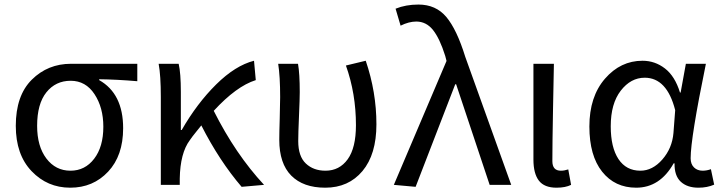

<svg xmlns="http://www.w3.org/2000/svg" viewBox="-20 -829 3237 861"><path d="M50.8 -264.6Q50.8 -400.4 122.6 -471.7Q194.3 -543 298.8 -543H595.7V-464.8Q502.9 -472.7 424.8 -473.6V-469.7Q532.2 -409.2 532.2 -253.9Q532.2 -130.9 464.8 -59.1Q397.5 12.7 294.9 12.7Q192.4 12.7 121.6 -61.5Q50.8 -135.7 50.8 -264.6ZM295.9 -63.5Q361.3 -63.5 402.3 -117.2Q443.4 -170.9 443.4 -260.7Q443.4 -346.7 403.8 -406.7Q364.3 -466.8 296.9 -466.8Q229.5 -466.8 188 -415Q146.5 -363.3 146.5 -264.6Q146.5 -172.9 188 -118.2Q229.5 -63.5 295.9 -63.5Z M1164.1 0 1063.5 8.8Q963.9 -107.4 882.8 -266.6Q880.9 -263.7 860.8 -239.3Q840.8 -214.8 831.1 -200.2Q788.1 -142.6 786.1 -28.3V0H701.2V-393.6Q701.2 -490.2 691.4 -543H781.2Q791 -501 791 -416V-246.1H794.9Q863.3 -365.2 949.2 -450.2Q1035.2 -535.2 1119.1 -556.6L1127 -469.7Q1040 -442.4 938.5 -332Q1036.1 -137.7 1164.1 0Z M1438.5 12.7Q1339.8 12.7 1286.1 -41.5Q1232.4 -95.7 1232.4 -202.1Q1232.4 -234.4 1234.4 -297.9Q1236.3 -361.3 1236.3 -393.6Q1236.3 -486.3 1227.5 -543H1316.4Q1324.2 -499 1324.2 -416Q1324.2 -386.7 1320.8 -308.6Q1317.4 -230.5 1317.4 -196.3Q1317.4 -127.9 1351.6 -95.7Q1385.7 -63.5 1439.5 -63.5Q1502 -63.5 1539.1 -114.7Q1576.2 -166 1576.2 -267.6Q1576.2 -409.2 1531.2 -535.2L1620.1 -556.6Q1668 -416 1668 -271.5Q1668 -136.7 1605.5 -62Q1543 12.7 1438.5 12.7Z M1843.8 8.8 1746.1 0 1982.4 -555.7 1976.6 -578.1Q1952.1 -656.2 1921.9 -694.3Q1891.6 -732.4 1846.7 -732.4Q1813.5 -732.4 1776.4 -713.9L1753.9 -790Q1799.8 -808.6 1856.4 -808.6Q1934.6 -808.6 1981.4 -752.9Q2028.3 -697.3 2066.4 -574.2L2272.5 0H2175.8L2025.4 -451.2H2021.5Z M2475.6 12.7Q2420.9 12.7 2396.5 -19Q2372.1 -50.8 2372.1 -113.3V-543H2463.9Q2462.9 -501 2460 -341.8Q2457 -182.6 2457 -106.4Q2457 -63.5 2495.1 -63.5Q2510.7 -63.5 2528.3 -69.3L2541 0Q2515.6 12.7 2475.6 12.7Z M2833 12.7Q2737.3 12.7 2680.2 -59.1Q2623 -130.9 2623 -261.7Q2623 -395.5 2692.9 -476.1Q2762.7 -556.6 2861.3 -556.6Q2917 -556.6 2961.9 -522Q3006.8 -487.3 3029.3 -414.1H3032.2L3055.7 -543H3145.5Q3077.1 -210 3077.1 -119.1Q3077.1 -92.8 3092.3 -78.1Q3107.4 -63.5 3130.9 -63.5Q3149.4 -63.5 3168 -70.3L3182.6 -1Q3151.4 12.7 3112.3 12.7Q3061.5 12.7 3032.7 -14.2Q3003.9 -41 3004.9 -96.7H3001Q2939.5 12.7 2833 12.7ZM2851.6 -63.5Q2906.2 -63.5 2950.2 -113.8Q2994.1 -164.1 3000 -232.4L3007.8 -335Q2970.7 -480.5 2871.1 -480.5Q2808.6 -480.5 2763.7 -422.4Q2718.8 -364.3 2718.8 -262.7Q2718.8 -168 2753.4 -115.7Q2788.1 -63.5 2851.6 -63.5Z"/></svg>

Font: Bpmf Zihi Sans Regular
Style: Regular
Weight: 400
Foundry: But Ko
Version: Version 1.320